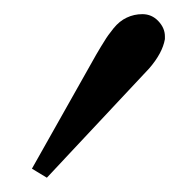

<svg xmlns="http://www.w3.org/2000/svg" viewBox="-20 -119 257 270"><path d="M180.2 -99.1Q193.4 -99.1 202.6 -89.4Q211.9 -79.6 211.9 -67.9V-64Q208.5 -44.4 189.9 -22.9L45.9 130.9L24.9 118.2L115.2 -42Q122.6 -54.7 127 -61.5Q131.3 -68.8 139.6 -79.1Q147.9 -89.4 158.2 -94.2Q168.5 -99.1 180.2 -99.1Z"/></svg>

Font: Linux Libertine G
Style: Bold Italic
Weight: 700
Italic angle: -11.5°
Designer: Philipp H. Poll
Foundry: Philipp H. Poll
Version: Version 4.1.0